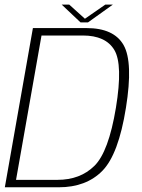

<svg xmlns="http://www.w3.org/2000/svg" viewBox="-30 -794 602 814"><path d="M-9.5 0H219Q335.5 0 404 -69.8Q472.5 -139.5 504 -337.5Q535 -530.5 494 -602.8Q453 -675 336.5 -675H109.5ZM38 -31.5 146 -643.5H321Q418 -643.5 454.8 -582Q491.5 -520.5 461.5 -337.5Q430.5 -150 370.2 -90.8Q310 -31.5 213.5 -31.5ZM311.5 -699H343L448.5 -774.5H416.5L330 -714.5L263.5 -774.5H231.5Z"/></svg>

Font: Anybody UltraCondensed Thin ExtraLight
Style: Italic
Weight: 250
Italic angle: -10°
Version: Version 1.111